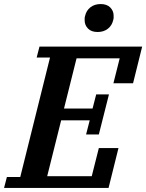

<svg xmlns="http://www.w3.org/2000/svg" viewBox="-50 -928 722 948"><path d="M-16 -54H50L197 -644H131L145 -698H652L607 -517H510L541 -640H328L266 -392H407L425 -462H488L438 -264H375L393 -334H252L183 -58H403L438 -197H535L486 0H-30ZM432 -770Q401 -770 384.5 -787Q368 -804 368 -827Q368 -832 368 -837.5Q368 -843 370 -849Q376 -876 396.5 -892Q417 -908 447 -908Q478 -908 494.5 -891Q511 -874 511 -851Q511 -846 511 -840.5Q511 -835 509 -829Q503 -802 482.5 -786Q462 -770 432 -770Z"/></svg>

Font: IBM Plex Serif SmBld
Style: Italic
Weight: 600
Italic angle: -14°
Designer: Mike Abbink, Paul van der Laan, Pieter van Rosmalen
Foundry: Bold Monday
Version: Version 3.001